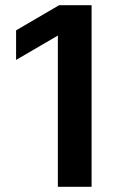

<svg xmlns="http://www.w3.org/2000/svg" viewBox="-20 -720 458 740"><path d="M333 -700V0H203V-583L42 -489V-603L208 -700Z"/></svg>

Font: KoHo
Style: Bold
Weight: 700
Designer: Cadson Demak & Katatrad Team
Foundry: Cadson Demak Co.,Ltd.
Version: Version 1.000; ttfautohint (v1.6)